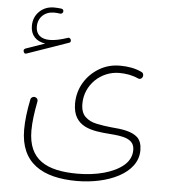

<svg xmlns="http://www.w3.org/2000/svg" viewBox="-56 -647 822 923"><g transform="rotate(5 355.0 -185.5)"><path d="M40.5 -372.1C42.5 -366.2 45.9 -363.3 50.3 -363.3C51.8 -363.3 53.7 -363.8 56.2 -364.7L253.9 -433.6C259.3 -435.1 261.7 -438.5 261.7 -443.8C261.7 -445.3 261.7 -446.8 261.2 -448.2C259.3 -454.1 253.9 -457.5 250 -457.5C248.5 -457.5 247.6 -457 246.1 -456.5C211.4 -444.8 182.6 -439 160.2 -439C118.7 -439 92.8 -458.5 92.8 -498C92.8 -541 124.5 -571.8 169.4 -571.8C177.7 -571.8 193.4 -570.8 199.7 -569.3H201.2C207 -569.3 213.4 -574.7 213.4 -581.1V-582.5C213.4 -588.9 210 -592.3 203.1 -593.8C193.8 -595.2 177.7 -596.2 168 -596.2C139.2 -596.2 115.7 -586.9 97.2 -568.8C78.1 -550.3 68.8 -526.9 68.8 -498.5C68.8 -453.1 97.7 -425.3 140.1 -419.9L47.9 -387.7C42.5 -385.3 39.6 -381.8 39.6 -377.4C39.6 -376 40 -374 40.5 -372.1ZM75.2 1C75.2 162.1 182.6 225.1 348.6 225.1C496.1 225.1 640.6 164.1 640.6 52.2C640.6 23.9 633.3 3.4 619.1 -10.3C590.3 -36.6 542 -42.5 491.7 -46.4C466.8 -48.8 443.4 -52.2 420.9 -57.1C397.9 -61.5 379.4 -70.8 365.2 -84.5C350.6 -97.7 343.3 -119.1 343.3 -147.9C343.3 -237.8 418 -310.1 507.8 -310.1C539.1 -310.1 571.8 -304.7 599.6 -291.5C602.1 -290.5 604 -290 606 -290C611.3 -290 618.2 -293.5 621.6 -301.8C622.1 -304.2 622.6 -306.2 622.6 -308.1C622.6 -313.5 621.1 -321.3 611.8 -324.7C580.1 -339.8 544.4 -345.2 507.8 -345.2C471.2 -345.2 438 -336.4 407.7 -318.4C347.2 -282.2 308.1 -219.2 308.1 -145.5C308.1 -30.3 403.3 -20.5 484.9 -14.2C549.8 -9.3 606.4 -2.4 606.4 53.2C606.4 82.5 594.2 107.4 570.3 127.9C522 168.5 439.5 189.9 349.1 189.9C200.2 189.9 110.4 144 110.4 2C110.4 -38.6 116.7 -85 127 -138.2C127.4 -139.6 127.4 -141.6 127.4 -143.1C127.4 -150.4 122.6 -157.2 113.3 -159.2C111.8 -159.7 110.8 -159.7 109.4 -159.7C103 -159.7 94.2 -155.3 92.3 -145.5C81.1 -90.8 75.2 -42 75.2 1Z"/></g></svg>

Font: Mikhak ExtraLight
Style: Regular
Weight: 200
Designer: Amin Abedi
Version: Version 3.2